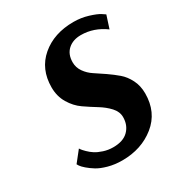

<svg xmlns="http://www.w3.org/2000/svg" viewBox="-161 -770 834 892"><g transform="rotate(-30 256.0 -324.5)"><path d="M490 -546Q430 -590 361 -590Q318 -590 291.5 -566Q265 -542 265 -499Q265 -471 281.5 -447.5Q298 -424 322 -408.5Q346 -393 375 -373Q404 -353 428 -332.5Q452 -312 468.5 -279.5Q485 -247 485 -206Q485 -105 413 -47Q341 11 238 11Q198 11 163.5 1.5Q129 -8 108 -21Q87 -34 71.5 -47.5Q56 -61 50 -70L44 -80L90 -138Q92 -135 95.5 -130Q99 -125 112 -112Q125 -99 140.5 -89Q156 -79 180.5 -71Q205 -63 232 -63Q286 -63 313.5 -91Q341 -119 341 -162Q341 -191 318.5 -215.5Q296 -240 264 -259.5Q232 -279 199.5 -301.5Q167 -324 144.5 -361.5Q122 -399 122 -447Q122 -545 189.5 -602.5Q257 -660 362 -660Q402 -660 439.5 -648.5Q477 -637 494 -626L512 -614Z"/></g></svg>

Font: Arsenal
Style: Bold Italic
Weight: 700
Italic angle: -9.10001°
Designer: Andrij Shevchenko
Foundry: Stairsfor
Version: Version 2.001;PS 002.001;hotconv 1.0.88;makeotf.lib2.5.64775